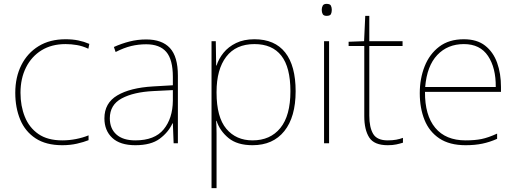

<svg xmlns="http://www.w3.org/2000/svg" viewBox="-20 -741 2672 993"><path d="M302 10Q218 10 164 -25.5Q110 -61 84.5 -122.5Q59 -184 59 -261Q59 -342 90.5 -404.5Q122 -467 180 -502.5Q238 -538 319 -538Q355 -538 384.5 -532Q414 -526 442 -514L437 -489Q407 -503 377.5 -508Q348 -513 319 -513Q247 -513 195 -481Q143 -449 114.5 -392Q86 -335 86 -261Q86 -193 108.5 -137Q131 -81 178.5 -48Q226 -15 302 -15Q338 -15 373.5 -22Q409 -29 438 -41V-16Q413 -6 378 2Q343 10 302 10Z M736 -537Q818 -537 859 -492.5Q900 -448 900 -350V0H878L874 -103H872Q851 -57 806 -23.5Q761 10 680 10Q601 10 560.5 -28Q520 -66 520 -129Q520 -208 586.5 -247.5Q653 -287 771 -294L874 -300V-343Q874 -433 840 -472.5Q806 -512 736 -512Q696 -512 658.5 -503Q621 -494 578 -472L569 -498Q609 -516 650.5 -526.5Q692 -537 736 -537ZM773 -270Q671 -265 609.5 -232Q548 -199 548 -129Q548 -76 582 -45.5Q616 -15 680 -15Q780 -15 826.5 -72Q873 -129 874 -220V-275Z M1296 -538Q1401 -538 1455 -469.5Q1509 -401 1509 -269Q1509 -136 1450.5 -63Q1392 10 1286 10Q1207 10 1162 -27Q1117 -64 1100 -116H1098Q1100 -82 1100 -49.5Q1100 -17 1100 15V232H1074V-528H1096L1098 -402H1100Q1111 -437 1136 -468Q1161 -499 1201 -518.5Q1241 -538 1296 -538ZM1296 -513Q1200 -513 1150 -447.5Q1100 -382 1100 -265V-262Q1100 -135 1150.5 -75Q1201 -15 1286 -15Q1378 -15 1430 -79Q1482 -143 1482 -269Q1482 -393 1435 -453Q1388 -513 1296 -513Z M1669 -721Q1687 -721 1691.5 -711.5Q1696 -702 1696 -690Q1696 -677 1691.5 -668Q1687 -659 1669 -659Q1654 -659 1649 -668Q1644 -677 1644 -690Q1644 -702 1649 -711.5Q1654 -721 1669 -721ZM1682 -528V0H1656V-528Z M1985 -15Q2010 -15 2029 -18.5Q2048 -22 2064 -28V-3Q2048 2 2029.5 6Q2011 10 1985 10Q1915 10 1889.5 -30Q1864 -70 1864 -140V-503H1783V-525L1863 -528L1869 -659H1890V-528H2062V-503H1890V-143Q1890 -82 1910 -48.5Q1930 -15 1985 -15Z M2379 -538Q2447 -538 2489 -505Q2531 -472 2551 -416.5Q2571 -361 2571 -291V-266H2178Q2177 -145 2231 -80Q2285 -15 2388 -15Q2436 -15 2470.5 -22Q2505 -29 2551 -50V-23Q2513 -6 2474.5 2Q2436 10 2388 10Q2305 10 2252.5 -25Q2200 -60 2175.5 -121Q2151 -182 2151 -259Q2151 -334 2176 -397.5Q2201 -461 2251.5 -499.5Q2302 -538 2379 -538ZM2379 -513Q2295 -513 2241.5 -456.5Q2188 -400 2179 -291H2544Q2545 -390 2504 -451.5Q2463 -513 2379 -513Z"/></svg>

Font: Noto Sans Oriya Thin
Style: Regular
Weight: 100
Designer: Amélie Bonet and Sol Matas
Foundry: Google LLC
Version: Version 2.006; ttfautohint (v1.8.4.7-5d5b)